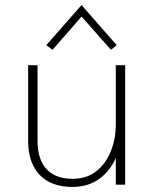

<svg xmlns="http://www.w3.org/2000/svg" viewBox="-20 -728 624 757"><path d="M436.5 -471H473.5V0H436.5ZM91 -471H128V-173Q128 -100 163.2 -61.5Q198.5 -23 266.5 -23Q322 -23 359.8 -53Q397.5 -83 417 -132Q436.5 -181 436.5 -237H462Q462 -165 438.5 -109.5Q415 -54 371 -22.5Q327 9 266 9Q210 9 171 -12.2Q132 -33.5 111.5 -74.2Q91 -115 91 -173ZM187 -531.5 162.5 -550 301.5 -708 440 -550 417.5 -531.5 295.5 -669.5H307.5Z"/></svg>

Font: Karla ExtraLight
Style: Regular
Weight: 250
Designer: Jonathan Pinhorn
Version: Version 2.004;gftools[0.9.33]